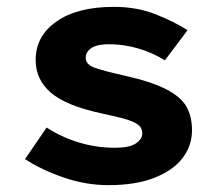

<svg xmlns="http://www.w3.org/2000/svg" viewBox="-20 -528 640 560"><path d="M296 12Q230 12 165 -10.5Q100 -33 53 -64L116 -156Q161 -127 211.5 -112Q262 -97 316 -97Q357 -97 376 -109.5Q395 -122 395 -139Q395 -150 389.5 -157.5Q384 -165 370.5 -171.5Q357 -178 333.5 -184Q310 -190 273 -198Q172 -220 128 -258Q84 -296 84 -353Q84 -423 145 -465.5Q206 -508 312 -508Q379 -508 433.5 -486.5Q488 -465 527 -440L461 -352Q424 -375 382 -387Q340 -399 299 -399Q276 -399 261 -394.5Q246 -390 238 -380.5Q230 -371 230 -360Q230 -340 256 -330.5Q282 -321 345 -307Q421 -290 464 -268Q507 -246 523.5 -217.5Q540 -189 540 -148Q540 -103 512.5 -67Q485 -31 430.5 -9.5Q376 12 296 12Z"/></svg>

Font: Source Code Pro ExtraLight
Style: Bold
Weight: 700
Monospace: yes
Version: Version 1.018;hotconv 1.0.116;makeotfexe 2.5.65601